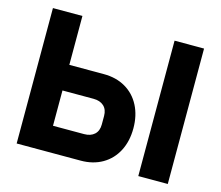

<svg xmlns="http://www.w3.org/2000/svg" viewBox="-99 -827 1099 956"><g transform="rotate(15 450.0 -349.0)"><path d="M213 -698V-446H391Q455 -446 503 -418Q551 -390 577 -339.5Q603 -289 603 -223Q603 -157 577 -106.5Q551 -56 503 -28Q455 0 391 0H61V-698ZM446 -201V-245Q446 -278 426.5 -296Q407 -314 373 -314H213V-132H373Q407 -132 426.5 -150Q446 -168 446 -201ZM840 -698V0H688V-698Z"/></g></svg>

Font: iA Writer Duo V
Style: Regular
Weight: 400
Designer: Mike Abbink, Paul van der Laan, Pieter van Rosmalen, Oliver Reichenstein
Foundry: Information Architects Inc.
Version: Version 2.000